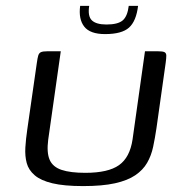

<svg xmlns="http://www.w3.org/2000/svg" viewBox="-20 -636 632 659"><path d="M517.1 -196.6Q512 -162.1 505.6 -132Q499.2 -101.8 485 -77.2Q470.8 -52.5 444.3 -34.5Q417.8 -16.5 374.5 -6.9Q331.3 2.7 265.3 2.7Q200 2.7 159.9 -6.9Q119.8 -16.5 99 -34.5Q78.1 -52.5 71.7 -76.4Q65.3 -100.3 67 -129.7Q68.8 -159 73.6 -191.5L106.4 -419.9Q108.7 -436.4 111.2 -445.1Q113.8 -453.9 120.6 -457Q127.5 -460 142.3 -460H188.6L145.5 -156.8Q139.7 -112.3 150.4 -87.6Q161.1 -63 191.4 -52.9Q221.6 -42.8 272.9 -42.8Q351.3 -42.8 388.5 -69.2Q425.7 -95.6 434.9 -157L477.6 -460H522.6Q538.5 -460 544.6 -457Q550.7 -453.9 550.8 -445.1Q550.9 -436.4 548.6 -419.9ZM340.7 -519Q289.2 -519 269.2 -544.6Q249.1 -570.2 255.1 -615.8H286.1Q280.6 -579.9 295.6 -565.9Q310.5 -551.9 345.5 -551.9Q384.4 -551.9 400.9 -565.8Q417.4 -579.6 421.9 -615.8H453.9Q447.6 -563.6 422.9 -541.3Q398.1 -519 340.7 -519Z"/></svg>

Font: Genos Thin
Style: Italic
Weight: 100
Italic angle: -8°
Designer: Robert E. Leuschke
Foundry: Robert E. Leuschke
Version: Version 1.010